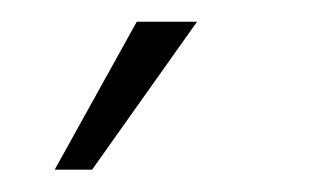

<svg xmlns="http://www.w3.org/2000/svg" viewBox="-20 -58 290 172"><path d="M29 94H62.5L156.5 -38.5H102.5Z"/></svg>

Font: Anybody Expanded ExtraLight
Style: Regular
Weight: 250
Width: 7
Version: Version 1.113;gftools[0.9.25]